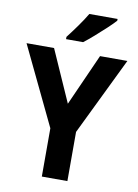

<svg xmlns="http://www.w3.org/2000/svg" viewBox="-100 -999 768 1065"><g transform="rotate(10 284.0 -467.0)"><path d="M284 -423 414 -714H568L356 -277V0H212V-272L0 -714H155ZM474 -924Q458 -906 428 -878Q398 -850 365.5 -821.5Q333 -793 308 -774H212V-787Q237 -819 266 -859.5Q295 -900 315 -934H474Z"/></g></svg>

Font: Noto Sans Tamil SemiCondensed
Style: Bold
Weight: 700
Width: 4
Designer: Jelle Bosma - Monotype Design Team
Foundry: Monotype Imaging Inc.
Version: Version 2.004; ttfautohint (v1.8.4.7-5d5b)